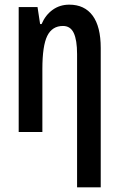

<svg xmlns="http://www.w3.org/2000/svg" viewBox="-20 -572 516 832"><path d="M280.3 -551.8Q346.2 -551.8 381.3 -504.4Q416.5 -457 416.5 -363.8V239.7H314V-337.4Q314 -398.4 299.6 -429Q285.2 -459.5 252.9 -459.5Q206.1 -459.5 184.8 -416.5Q163.6 -373.5 163.6 -272.9V0H61V-541.5H142.6L153.8 -467.8H160.2Q177.2 -507.3 208.3 -529.5Q239.3 -551.8 280.3 -551.8Z"/></svg>

Font: Open Sans Condensed SemiBold
Style: Regular
Weight: 600
Width: 3
Designer: Monotype Design Team
Foundry: Monotype Imaging Inc.
Version: Version 3.000; ttfautohint (v1.8.4)